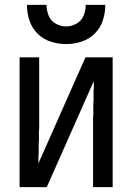

<svg xmlns="http://www.w3.org/2000/svg" viewBox="-20 -764 540 784"><path d="M60 0V-530H140V-318V-308V-298V-288V-278V-268V-258V-248V-239L139 -229V-219V-209V-199V-189L138 -179V-169V-159V-149V-139L137 -124V-114V-97L329 -530H406H440V0H360V-212V-222V-232V-242V-252V-262V-272V-282L361 -292V-301V-311V-321V-331V-341L362 -351V-361V-371V-381V-391L363 -406V-416V-433L171 0H94ZM250 -584Q218 -584 187 -594Q156 -604 133 -627Q110 -650 100 -681Q90 -712 90 -744H170Q170 -722 178.5 -700.5Q187 -679 207.5 -667.5Q228 -656 250 -656Q272 -656 292.5 -667.5Q313 -679 321.5 -700.5Q330 -722 330 -744H410Q410 -712 400 -681Q390 -650 367 -627Q344 -604 313 -594Q282 -584 250 -584Z"/></svg>

Font: Iosevka SS08
Style: Regular
Weight: 400
Monospace: yes
Designer: Belleve Invis
Foundry: Belleve Invis
Version: 2.1.0; ttfautohint (v1.8.2)